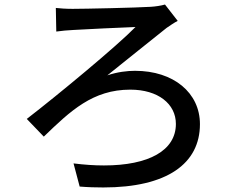

<svg xmlns="http://www.w3.org/2000/svg" viewBox="-20 -776 1040 846"><path d="M226 -741 228 -637C249 -640 280 -643 304 -644C353 -647 519 -655 577 -657C495 -573 238 -360 98 -252L173 -174C291 -288 389 -381 554 -381C677 -381 755 -318 755 -230C755 -113 636 -47 438 -47C396 -47 352 -50 304 -56L331 46C367 49 402 50 435 50C716 50 861 -55 861 -229C861 -367 745 -464 575 -464C541 -464 497 -459 453 -444C537 -511 647 -600 714 -653C726 -661 747 -676 763 -684L707 -756C690 -751 663 -747 644 -746C580 -742 354 -737 300 -737C270 -737 243 -739 226 -741Z"/></svg>

Font: DAIFUKU Sans JP Medium
Style: Regular
Weight: 500
Designer: Original font ‘Source Han Sans JP’ : Ryoko NISHIZUKA  (kana, bopomofo & ideographs); Paul D. Hunt (Latin, Greek & Cyrill
Foundry: Daifuku
Version: Version 1.000